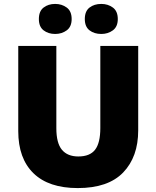

<svg xmlns="http://www.w3.org/2000/svg" viewBox="-20 -948 797 978"><path d="M684 -284Q684 -149 607.5 -69.5Q531 10 376 10Q228 10 150.5 -65.5Q73 -141 73 -280V-714H267V-295Q267 -219 295.5 -185Q324 -151 379 -151Q438 -151 464.5 -185.5Q491 -220 491 -296V-714H684ZM178 -851Q178 -891 202 -909.5Q226 -928 261 -928Q295 -928 320 -909.5Q345 -891 345 -851Q345 -812 320 -793.5Q295 -775 261 -775Q226 -775 202 -793.5Q178 -812 178 -851ZM412 -851Q412 -891 436 -909.5Q460 -928 496 -928Q530 -928 555 -909.5Q580 -891 580 -851Q580 -812 555 -793.5Q530 -775 496 -775Q460 -775 436 -793.5Q412 -812 412 -851Z"/></svg>

Font: Noto Sans Bengali UI Black
Style: Regular
Weight: 900
Designer: Jelle Bosma - Monotype Design Team
Foundry: Monotype Imaging Inc.
Version: Version 2.003; ttfautohint (v1.8.4.7-5d5b)